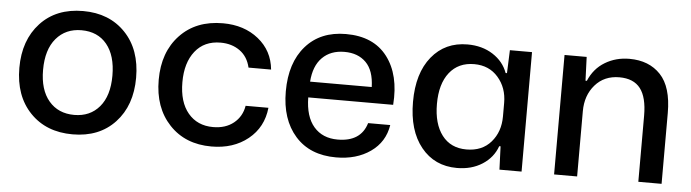

<svg xmlns="http://www.w3.org/2000/svg" viewBox="-40 -688 3049 847"><g transform="rotate(5 1484.5 -264.5)"><path d="M299 9Q182 9 111 -65Q40 -139 40 -263Q40 -386 110 -461.5Q180 -537 299 -537Q415 -537 486 -463Q557 -389 557 -264Q557 -141 487 -66Q417 9 299 9ZM299 -77Q369 -77 410.5 -126Q452 -175 452 -264Q452 -353 411.5 -402.5Q371 -452 299 -452Q229 -452 187 -402.5Q145 -353 145 -263Q145 -175 186.5 -126Q228 -77 299 -77Z M914 9Q798 9 727.5 -66Q657 -141 657 -264Q657 -387 728 -462Q799 -537 918 -537Q1012 -537 1075.5 -486Q1139 -435 1147 -352H1047Q1036 -400 1000.5 -425.5Q965 -451 915 -451Q843 -451 802.5 -400Q762 -349 762 -263Q762 -175 803 -126Q844 -77 914 -77Q969 -77 1005 -106Q1041 -135 1049 -183H1150Q1141 -96 1076 -43.5Q1011 9 914 9Z M1466 9Q1350 9 1285 -64.5Q1220 -138 1220 -262Q1220 -389 1285 -463Q1350 -537 1463 -537Q1585 -537 1646 -457Q1707 -377 1697 -244H1321Q1322 -159 1360.5 -114.5Q1399 -70 1466 -70Q1569 -70 1594 -154H1692Q1680 -78 1618 -34.5Q1556 9 1466 9ZM1323 -314H1596Q1594 -387 1558.5 -422.5Q1523 -458 1463 -458Q1402 -458 1365 -421Q1328 -384 1323 -314Z M2001 9Q1902 9 1842.5 -64.5Q1783 -138 1783 -265Q1783 -392 1842.5 -465Q1902 -538 2001 -538Q2066 -538 2113.5 -507.5Q2161 -477 2179 -427H2185L2189 -529H2287V0H2189L2185 -103H2179Q2161 -52 2113.5 -21.5Q2066 9 2001 9ZM2036 -76Q2105 -76 2144.5 -121.5Q2184 -167 2184 -235V-295Q2184 -362 2144 -408Q2104 -454 2038 -454Q1968 -454 1928.5 -404Q1889 -354 1889 -265Q1889 -177 1927.5 -126.5Q1966 -76 2036 -76Z M2431 0V-529H2529L2533 -424H2539Q2562 -479 2610 -508Q2658 -537 2718 -537Q2805 -537 2856 -483Q2907 -429 2907 -314V0H2804V-293Q2804 -374 2774 -413Q2744 -452 2681 -452Q2614 -452 2573.5 -405.5Q2533 -359 2533 -289V0Z"/></g></svg>

Font: Mona Sans Medium
Style: Regular
Weight: 500
Designer: Deni Anggara
Foundry: GitHub
Version: Version 2.000;Glyphs 3.2.3 (3260)